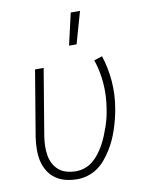

<svg xmlns="http://www.w3.org/2000/svg" viewBox="-85 -809 670 878"><g transform="rotate(-10 250.0 -370.0)"><path d="M203 8Q175 8 149 1.5Q123 -5 102 -20Q81 -35 67.5 -57.5Q54 -80 48.5 -106Q43 -132 43.5 -160Q44 -188 48 -215L99 -520H139L87 -209Q84 -188 83.5 -166Q83 -144 86.5 -123Q90 -102 99.5 -84Q109 -66 124.5 -53Q140 -40 161 -34.5Q182 -29 204 -29Q224 -29 244.5 -36Q265 -43 282 -57Q299 -71 312.5 -89Q326 -107 336.5 -126Q347 -145 355 -164.5Q363 -184 370 -204Q377 -224 382 -244.5Q387 -265 390 -286Q400 -345 395.5 -403Q391 -461 373 -514L411 -526Q430 -469 435 -406.5Q440 -344 429 -280Q425 -256 419 -232.5Q413 -209 405.5 -186Q398 -163 387.5 -140Q377 -117 363.5 -95.5Q350 -74 333.5 -54.5Q317 -35 296 -20.5Q275 -6 250.5 1Q226 8 203 8ZM271 -600 305 -748H348L306 -600Z"/></g></svg>

Font: Iosevka Extralight
Style: Italic
Weight: 200
Italic angle: -9°
Monospace: yes
Designer: Belleve Invis
Foundry: Belleve Invis
Version: Version 32.5.0; ttfautohint (v1.8.4)